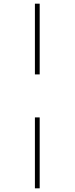

<svg xmlns="http://www.w3.org/2000/svg" viewBox="-20 -781 406 1045"><path d="M196 -761V-376H170V-761ZM196 -142V244H170V-142Z"/></svg>

Font: Noto Sans Display Thin Cond
Style: Regular
Weight: 250
Width: 3
Designer: Monotype Design team
Foundry: Monotype Imaging Inc.
Version: Version 1.000